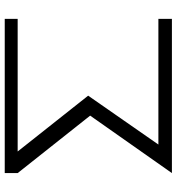

<svg xmlns="http://www.w3.org/2000/svg" viewBox="12 -746 735 798"><g transform="rotate(-90 379.0 -347.5)"><path d="M58.1 0 296.9 -339.8 58.1 -641.1V-694.8H699.2V-641.1H147.9L379.9 -348.1L176.8 -56.2H699.2V0Z"/></g></svg>

Font: CMU Bright
Style: Roman
Weight: 500
Version: Version 0.7.0